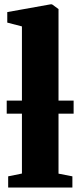

<svg xmlns="http://www.w3.org/2000/svg" viewBox="-20 -838 356 858"><path d="M78 -62.5V-720L12.5 -737V-784L205 -818.5H212.5L241.5 -797.5V-62L303.5 -50V0H16.5V-50ZM309 -388.5V-330H10V-388.5Z"/></svg>

Font: Merriweather 60pt Black
Style: Regular
Weight: 900
Version: Version 2.100